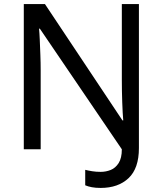

<svg xmlns="http://www.w3.org/2000/svg" viewBox="-20 -734 800 944"><path d="M475 190Q450 190 431.5 186.5Q413 183 399 177V101Q415 105 434 108Q453 111 475 111Q501 111 524.5 101.5Q548 92 563.5 67.5Q579 43 579 0L176 -593H172Q174 -574 175.5 -539Q177 -504 178.5 -464Q180 -424 180 -387V0H97V-714H201L582 -142H586Q583 -174 581 -230.5Q579 -287 579 -342V-714H663V-6Q663 94 612 142Q561 190 475 190Z"/></svg>

Font: Noto Sans Anatolian Hieroglyphs
Style: Regular
Weight: 400
Designer: Monotype Design Team
Foundry: Monotype Imaging Inc.
Version: Version 2.001; ttfautohint (v1.8.4.7-5d5b)